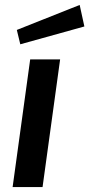

<svg xmlns="http://www.w3.org/2000/svg" viewBox="-20 -756 361 776"><path d="M302 -736 48 -635 62 -577 321 -649ZM223 -516H102L31 0H152Z"/></svg>

Font: United Sans SemiBold
Style: Italic
Weight: 600
Italic angle: -8°
Designer: Pablo Impallari, Rodrigo Fuenzalida (Modified by Dan O. Williams)
Version: Version 1.000;PS 001.000;hotconv 1.0.88;makeotf.lib2.5.64775